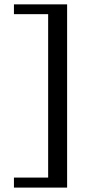

<svg xmlns="http://www.w3.org/2000/svg" viewBox="-20 -728 463 880"><path d="M287.6 131.8H43.9V85.9H200.7V-663.1H43.9V-708H287.6Z"/></svg>

Font: Annapurna SIL
Style: Regular
Weight: 400
Designer: Peter Martin, Annie Olsen
Foundry: SIL International
Version: Version 2.000